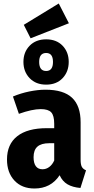

<svg xmlns="http://www.w3.org/2000/svg" viewBox="-20 -1061 535 1098"><path d="M472 -87 440 14Q395 10 366 -7Q337 -24 321 -59Q271 17 177 17Q105 17 62.5 -28.5Q20 -74 20 -149Q20 -236 78.5 -282Q137 -328 248 -328H290V-353Q290 -400 273 -418.5Q256 -437 213 -437Q164 -437 88 -410L54 -509Q99 -528 148 -538Q197 -548 240 -548Q343 -548 392 -502Q441 -456 441 -362V-147Q441 -120 448 -107Q455 -94 472 -87ZM290 -143V-242H262Q216 -242 194 -222.5Q172 -203 172 -162Q172 -128 185 -110.5Q198 -93 223 -93Q244 -93 261.5 -106Q279 -119 290 -143ZM373 -707Q373 -651 338 -614Q303 -577 244 -577Q185 -577 149.5 -614Q114 -651 114 -707Q114 -763 149.5 -799.5Q185 -836 244 -836Q303 -836 338 -799.5Q373 -763 373 -707ZM204 -707Q204 -655 244 -655Q283 -655 283 -707Q283 -758 244 -758Q204 -758 204 -707ZM374 -928 155 -842 116 -919 316 -1041Z"/></svg>

Font: Fira Sans Condensed
Style: Bold
Weight: 700
Width: 3
Designer: bBox Type GmbH & Carrois Corporate GbR & Edenspiekermann AG
Foundry: bBox Type GmbH & Carrois Corporate GbR & Edenspiekermann AG
Version: Version 4.301